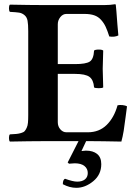

<svg xmlns="http://www.w3.org/2000/svg" viewBox="-20 -669 661 910"><path d="M307.1 106.9 300.8 101.1 352.1 0H182.1Q124.5 0 26.9 2Q22.5 -2.4 22.5 -15.1Q22.5 -27.8 26.9 -32.2Q47.4 -33.2 57.9 -34.2Q68.4 -35.2 80.1 -38.6Q91.8 -42 96.7 -47.4Q101.6 -52.7 106.4 -63Q111.3 -73.2 112.5 -87.4Q113.8 -101.6 113.8 -123V-522Q113.8 -553.7 110.6 -570.8Q107.4 -587.9 95.9 -597.4Q84.5 -606.9 70.6 -609.1Q56.6 -611.3 26.9 -612.8Q22.5 -617.2 22.5 -629.9Q22.5 -642.6 26.9 -647Q126.5 -645 182.1 -645H476.1Q502 -645 524.9 -648.9Q528.8 -648.9 528.8 -646Q529.8 -642.6 531.7 -615.5Q533.7 -588.4 536.4 -553.2Q539.1 -518.1 541 -501Q523.4 -492.2 498 -496.1Q488.8 -524.9 480.7 -542.2Q472.7 -559.6 459.2 -574.7Q445.8 -589.8 426.8 -596.4Q407.7 -603 379.9 -603H294.9Q277.8 -603 265.9 -587.9Q253.9 -572.8 253.9 -554.2V-365.2H335Q387.2 -365.2 405.5 -377.2Q423.8 -389.2 425.8 -429.2Q430.7 -434.1 448.2 -434.1Q464.4 -434.1 469.2 -429.2Q466.8 -354.5 466.8 -342.8L469.2 -254.9Q465.3 -251 448.2 -251Q429.7 -251 425.8 -254.9Q423.3 -290 404.3 -304.4Q385.3 -318.8 335 -318.8H253.9V-89.8Q253.9 -69.8 266.1 -55.9Q278.3 -42 294.9 -42H396Q450.2 -42 485.6 -76.9Q521 -111.8 537.1 -169.9Q546.9 -172.4 560.8 -170.9Q574.7 -169.4 582 -165Q579.6 -150.4 575.2 -113.8Q570.8 -77.1 566.2 -48.8Q561.5 -20.5 555.2 2Q552.7 2 527.8 1.5Q502.9 1 470.5 0.5Q438 0 417 0H388.2L366.2 46.9Q379.9 44.9 387.2 44.9Q420.9 44.9 440.4 60.8Q460 76.7 460 108.9Q460 158.7 421.9 189.9Q383.8 221.2 341.8 221.2Q310.1 221.2 277.8 204.1Q277.8 182.6 288.1 178.2Q325.7 191.9 346.2 191.9Q369.1 191.9 382.6 181.2Q396 170.4 396 150.9Q396 130.4 380.1 117.7Q364.3 105 334 105Q326.7 105 307.1 106.9Z"/></svg>

Font: Common Serif
Style: Bold
Weight: 700
Designer: Philipp H. Poll, Khaled Hosny
Foundry: Stefan Peev, Context Ltd.
Version: Version 1.026